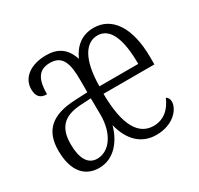

<svg xmlns="http://www.w3.org/2000/svg" viewBox="-123 -695 888 856"><g transform="rotate(-30 321.5 -267.0)"><path d="M160 10C241 10 288 -59 306 -126C328 -38 380 10 455 10C542 10 588 -46 588 -85C588 -98 582 -108 573 -113C552 -63 516 -31 464 -31C389 -31 342 -101 341 -267H603V-302C603 -459 543 -544 449 -544C391 -544 349 -513 324 -457C304 -518 265 -544 205 -544C127 -544 72 -506 72 -445C72 -409 88 -391 122 -391C122 -460 139 -506 203 -506C269 -506 282 -453 282 -372V-309L218 -306C98 -301 40 -253 40 -148C40 -40 89 10 160 10ZM542 -305H342C343 -440 385 -506 447 -506C513 -506 542 -430 542 -305ZM173 -30C126 -30 102 -72 102 -145C102 -226 136 -270 229 -275L282 -278L283 -192C283 -96 236 -30 173 -30Z"/></g></svg>

Font: Noto Serif Georgian ExtraCondensed Light
Style: Regular
Weight: 300
Width: 2
Designer: Monotype Design Team, Akaki Razmadze
Foundry: Google LLC
Version: Version 2.003